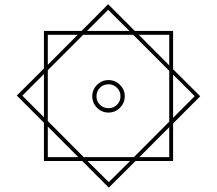

<svg xmlns="http://www.w3.org/2000/svg" viewBox="-20 -735 1015 898"><path d="M364.7 18.1H185.5V-161.1L58.6 -288.1L185.5 -414.6V-590.3H361.3L485.8 -715.3L610.4 -590.3H789.6V-411.1L916.5 -284.7L789.6 -157.7V18.1H613.8L488.8 142.6ZM387.2 -590.3H585.4L485.8 -689ZM771.5 -429.2V-572.3H628.9ZM203.6 -432.1 343.3 -572.3H203.6ZM203.6 -406.7V-168.9L371.6 0H606L771.5 -166V-403.8L603 -572.3H369.1ZM185.5 -388.7 84.5 -287.6 185.5 -186.5ZM789.6 -386.2V-184.1L890.6 -285.2ZM411.6 -284.7Q411.6 -315.9 433.8 -338.1Q456.1 -360.4 487.3 -360.4Q518.6 -360.4 541 -338.1Q563.5 -315.9 563.5 -284.7Q563.5 -253.4 541 -231Q518.6 -208.5 487.3 -208.5Q456.1 -208.5 433.8 -231Q411.6 -253.4 411.6 -284.7ZM431.2 -284.7Q431.2 -261.2 447.5 -245.1Q463.9 -229 487.3 -229Q510.7 -229 527.1 -245.1Q543.5 -261.2 543.5 -284.7Q543.5 -308.1 527.1 -324.5Q510.7 -340.8 487.3 -340.8Q463.9 -340.8 447.5 -324.5Q431.2 -308.1 431.2 -284.7ZM203.6 -143.1V0H346.2ZM631.8 0H771.5V-140.1ZM588.4 18.1H389.2L488.8 116.7Z"/></svg>

Font: Vazirmatn RD Thin
Style: Regular
Weight: 100
Designer: Saber Rastikerdar
Foundry: Saber Rastikerdar
Version: Version 32.102